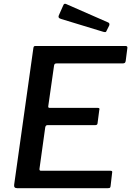

<svg xmlns="http://www.w3.org/2000/svg" viewBox="-20 -982 685 1002"><path d="M154 -730Q155 -738 157.5 -740Q160 -742 166 -742H636Q648 -742 644 -726L636 -664Q635 -657 631.5 -654Q628 -651 619 -651H275Q269 -651 266 -648.5Q263 -646 262 -639L232 -429Q231 -423 233 -421Q235 -419 240 -419H490Q497 -419 498.5 -416Q500 -413 498 -407L489 -338Q488 -329 477 -329H228Q218 -329 216 -317L186 -101Q185 -91 193 -91H555Q562 -91 564.5 -88.5Q567 -86 565 -79L557 -10Q556 -4 553.5 -2Q551 0 543 0H69Q51 0 54 -19L154 -730ZM311 -956Q313 -961 317 -962Q321 -963 325 -961L544 -865Q549 -863 550.5 -859Q552 -855 550 -849L536 -821Q534 -815 530.5 -814.5Q527 -814 519 -816L299 -883Q289 -886 286.5 -890.5Q284 -895 287 -902Z"/></svg>

Font: Libre Franklin Medium
Style: Italic
Weight: 500
Italic angle: -8°
Designer: Pablo Impallari, Rodrigo Fuenzalida, Nhung Nguyen
Foundry: Impallari Type
Version: Version 3.000